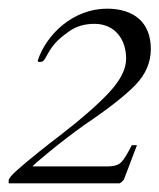

<svg xmlns="http://www.w3.org/2000/svg" viewBox="-25 -693 368 443"><path d="M222 -673C143.7 -673 81.7 -613.4 62 -553C62 -551 63.5 -550 66.5 -550C74.1 -550 76.8 -553.6 80 -559.5C95.6 -588.2 104.5 -599.4 135 -621C151 -632.3 170.3 -638 193 -638C238.9 -638 266 -603.8 266 -557.5C266 -533.8 253.2 -508.2 227.5 -480.5C201.8 -452.8 165.3 -420.7 118 -384C84.7 -358.7 43 -325.9 14 -300C1.3 -288.7 -5 -280.8 -5 -276.5V-270H251C255 -272 258.3 -275 261 -279L291 -358H279C269 -338 260.8 -324.8 254.5 -318.5C248.2 -312.2 237.7 -309 223 -309H50C50 -310.3 63 -321.7 89 -343C115 -364.3 142 -385 170 -405C225.3 -442.3 264.7 -473.2 288 -497.5C311.3 -521.8 323 -549.3 323 -580C323 -642.7 282.4 -673 222 -673Z"/></svg>

Font: fbb
Style: Italic
Weight: 400
Italic angle: -12°
Designer: David J. Perry, Michael Sharpe
Version: Version 0.991